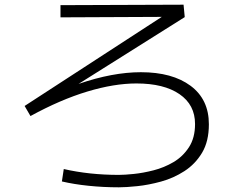

<svg xmlns="http://www.w3.org/2000/svg" viewBox="-20 -766 1040 819"><path d="M487 -20Q511 -20 550.5 -24Q590 -28 635 -39.5Q680 -51 720 -74.5Q760 -98 786 -138Q812 -178 812 -237Q812 -319 745.5 -364.5Q679 -410 562 -410Q467 -410 352.5 -375.5Q238 -341 110 -271L85 -314L670 -694L238 -692V-744L763 -746L768 -693L315 -408Q460 -458 581 -458Q715 -458 793 -400Q871 -342 871 -236Q871 -163 842 -114.5Q813 -66 766.5 -36Q720 -6 667 8.5Q614 23 566 28Q518 33 487 33Q421 33 358 26.5Q295 20 244 8L252 -45Q361 -20 487 -20Z"/></svg>

Font: Murecho Light
Style: Regular
Weight: 300
Designer: Neil Summerour
Foundry: Positype
Version: Version 1.010; ttfautohint (v1.8.3)